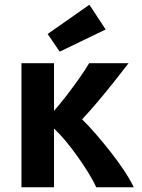

<svg xmlns="http://www.w3.org/2000/svg" viewBox="-20 -794 600 814"><path d="M71 0V-526H209V-324Q236 -355 263 -390Q290 -425 315 -460.5Q340 -496 358 -526H525Q499 -492 464.5 -448.5Q430 -405 394.5 -363Q359 -321 328 -288Q356 -261 387.5 -224.5Q419 -188 450 -148.5Q481 -109 506.5 -70.5Q532 -32 547 0H388Q375 -29 353.5 -63.5Q332 -98 307 -133Q282 -168 256.5 -198.5Q231 -229 209 -249V0ZM233 -575 182 -650 359 -774 428 -669Z"/></svg>

Font: Ubuntu Sans Mono
Style: Regular
Weight: 400
Monospace: yes
Designer: Dalton Maag Ltd
Foundry: Dalton Maag Ltd
Version: Version 1.006